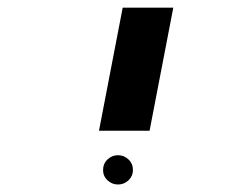

<svg xmlns="http://www.w3.org/2000/svg" viewBox="-20 -626 640 502"><path d="M300.8 -606H433.1L371.1 -284.2H238.8ZM249.5 -181.2Q249.5 -198.2 261.2 -209.2Q272.9 -220.2 288.6 -220.2Q304.2 -220.2 315.9 -209.2Q327.6 -198.2 327.6 -181.2Q327.6 -165.5 315.9 -154.5Q304.2 -143.6 288.6 -143.6Q272.9 -143.6 261.2 -154.5Q249.5 -165.5 249.5 -181.2Z"/></svg>

Font: Cousine
Style: Bold Italic
Weight: 700
Italic angle: -12°
Monospace: yes
Designer: Steve Matteson
Foundry: Ascender Corporation
Version: Version 1.20